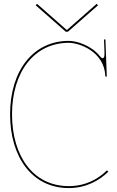

<svg xmlns="http://www.w3.org/2000/svg" viewBox="-20 -975 610 998"><path d="M172.5 -955 165.5 -947.5 322 -810H333L489.5 -947.5L482.5 -955L329 -820H326ZM520.5 -770 523 -706.5V-690C523 -686.5 522 -672.5 513.5 -672.5C510 -672.5 506 -675 500.5 -681.5C454.5 -740 377.5 -762.5 337.5 -762.5C154.5 -762.5 32.5 -610 32.5 -381C32.5 -159 146.5 2.5 337.5 2.5C429 2.5 497.5 -38 543 -82.5L536 -89.5C492 -46 426 -7.5 337.5 -7.5C153.5 -7.5 42.5 -162 42.5 -381C42.5 -604 160.5 -752.5 337.5 -752.5C392.5 -752.5 522 -707 527.5 -580C527.5 -577.5 529 -576 531.5 -576C533.5 -576 535 -577.5 535 -580L528 -770Z"/></svg>

Font: Znikomit
Style: Regular
Weight: 100
Designer: gluk
Foundry: gluk
Version: Version 0.55